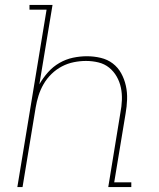

<svg xmlns="http://www.w3.org/2000/svg" viewBox="-20 -755 640 775"><path d="M50 0 168 -716H99V-735H192L139 -415Q154 -441 174 -463.5Q194 -486 220 -501Q246 -516 274.5 -522Q303 -528 331 -528Q359 -528 386.5 -521.5Q414 -515 435 -499Q456 -483 469 -459.5Q482 -436 488 -409Q494 -382 493 -353.5Q492 -325 487 -297L441 -19H510V0H417L466 -300Q471 -325 472 -351Q473 -377 468 -401Q463 -425 451 -446Q439 -467 420.5 -482Q402 -497 377.5 -503Q353 -509 327 -509Q303 -509 278 -504Q253 -499 230 -487Q207 -475 188 -456.5Q169 -438 156 -415.5Q143 -393 135.5 -369Q128 -345 124 -321L71 0Z"/></svg>

Font: Iosevka HT Thin Extended
Style: Italic
Weight: 100
Width: 7
Italic angle: -9°
Monospace: yes
Designer: Belleve Invis
Foundry: Belleve Invis
Version: Version 32.3.0; ttfautohint (v1.8.4)